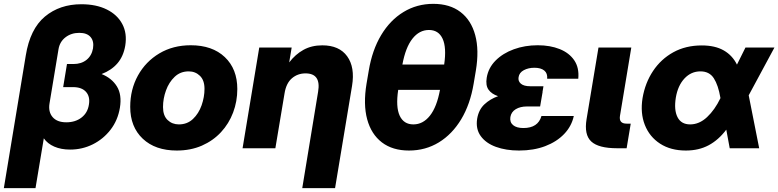

<svg xmlns="http://www.w3.org/2000/svg" viewBox="-49 -759 3985 983"><path d="M-29.3 204.1 83 -475.1Q105 -610.8 180.9 -674.1Q256.8 -737.3 367.7 -737.3Q443.8 -737.3 497.8 -710.4Q551.8 -683.6 577.1 -636Q602.5 -588.4 592.3 -525.4Q583 -470.7 552.5 -435.1Q522 -399.4 471.2 -379.9Q523.4 -358.9 549.6 -316.4Q575.7 -273.9 564.9 -207.5Q554.2 -143.1 517.1 -95Q480 -46.9 426 -20Q372.1 6.8 310.1 6.8Q263.7 6.8 229 -8.3Q194.3 -23.4 175.3 -50.8L132.8 204.1ZM290.5 -132.8Q336.9 -132.8 368.4 -157.2Q399.9 -181.6 406.2 -223.6Q413.1 -264.2 391.4 -288.6Q369.6 -313 324.7 -313H274.4L293.9 -431.2H327.1Q367.2 -431.2 393.8 -452.4Q420.4 -473.6 427.2 -511.2Q433.1 -547.9 414.8 -569.3Q396.5 -590.8 356.9 -590.8Q315.9 -590.8 286.4 -568.1Q256.8 -545.4 250.5 -506.8L204.6 -230Q197.3 -186.5 220.2 -159.7Q243.2 -132.8 290.5 -132.8Z M856 11.7Q746.1 11.7 681.9 -48.8Q617.7 -109.4 617.7 -211.9Q617.7 -300.8 657.2 -372.3Q696.8 -443.8 766.8 -485.6Q836.9 -527.3 927.7 -527.3Q1038.1 -527.3 1102.1 -466.6Q1166 -405.8 1166 -303.2Q1166 -239.7 1144.5 -182.9Q1123 -126 1082.5 -82.3Q1042 -38.6 984.6 -13.4Q927.2 11.7 856 11.7ZM866.7 -122.1Q909.7 -122.1 939 -149.9Q968.3 -177.7 983.2 -220Q998 -262.2 998 -304.2Q998 -348.1 974.6 -370.8Q951.2 -393.6 917 -393.6Q874.5 -393.6 845.2 -365.7Q815.9 -337.9 800.8 -295.9Q785.6 -253.9 785.6 -210.9Q785.6 -167 809.1 -144.5Q832.5 -122.1 866.7 -122.1Z M1407.7 -280.3 1360.8 0H1192.9L1278.3 -515.6H1444.3L1431.6 -439.5Q1463.4 -481 1504.9 -503.9Q1546.4 -526.9 1601.1 -526.9Q1688 -526.9 1728.5 -470.7Q1769 -414.6 1753.4 -319.3L1666.5 204.1H1498.5L1579.6 -289.1Q1595.7 -383.3 1515.1 -383.3Q1475.1 -383.3 1445.6 -358.2Q1416 -333 1407.7 -280.3Z M2044.9 11.7Q1960.9 11.7 1906.2 -30Q1851.6 -71.8 1830.8 -148.4Q1810.1 -225.1 1827.6 -330.6L1838.9 -397Q1856.4 -502.4 1902.3 -579.1Q1948.2 -655.8 2016.8 -697.5Q2085.4 -739.3 2169.4 -739.3Q2253.9 -739.3 2308.6 -697.5Q2363.3 -655.8 2384 -579.1Q2404.8 -502.4 2387.2 -397L2376 -330.6Q2358.4 -225.1 2312.3 -148.4Q2266.1 -71.8 2197.8 -30Q2129.4 11.7 2044.9 11.7ZM2067.4 -122.1Q2116.7 -122.1 2152.1 -166.7Q2187.5 -211.4 2203.6 -298.8H1989.7Q1976.6 -211.4 1997.3 -166.7Q2018.1 -122.1 2067.4 -122.1ZM2011.2 -428.7H2225.1Q2237.8 -516.1 2217 -560.8Q2196.3 -605.5 2147 -605.5Q2097.7 -605.5 2062.5 -560.8Q2027.3 -516.1 2011.2 -428.7Z M2608.4 11.7Q2541.5 11.7 2490 -7.1Q2438.5 -25.9 2412.1 -62.5Q2385.7 -99.1 2394 -151.4Q2401.9 -197.3 2430.9 -224.6Q2460 -252 2501 -266.6Q2467.8 -277.8 2452.1 -300Q2436.5 -322.3 2442.9 -361.3Q2451.2 -411.6 2488.3 -449Q2525.4 -486.3 2581.8 -506.8Q2638.2 -527.3 2704.1 -527.3Q2767.6 -527.3 2816.4 -507.8Q2865.2 -488.3 2891.1 -450.2Q2917 -412.1 2911.6 -356H2752.4Q2754.9 -383.8 2737.5 -397.9Q2720.2 -412.1 2687 -412.1Q2656.2 -412.1 2632.8 -399.7Q2609.4 -387.2 2606 -363.8Q2602.5 -343.8 2617.7 -330.6Q2632.8 -317.4 2666.5 -317.4H2733.4L2728.5 -288.1H2729L2716.3 -213.9H2648.4Q2614.7 -213.9 2591.6 -200Q2568.4 -186 2564 -159.7Q2560.1 -133.3 2577.9 -118.4Q2595.7 -103.5 2630.9 -103.5Q2705.6 -103.5 2723.1 -165H2888.7Q2877.4 -112.8 2839.4 -73Q2801.3 -33.2 2742.2 -10.7Q2683.1 11.7 2608.4 11.7Z M3110.4 0Q3015.1 0 2978 -34.7Q2940.9 -69.3 2954.1 -148.9L3015.1 -515.6H3183.1L3125 -165Q3119.1 -126 3159.2 -126H3180.2L3159.2 0Z M3462.4 11.7Q3384.8 11.7 3330.6 -23.4Q3276.4 -58.6 3252.4 -119.4Q3228.5 -180.2 3240.7 -256.8Q3253.9 -334.5 3294.4 -395.5Q3335 -456.5 3398.4 -491.5Q3461.9 -526.4 3543.9 -526.4Q3611.8 -526.4 3656.2 -501Q3700.7 -475.6 3724.1 -428.2L3767.6 -515.6H3916L3784.2 -271L3837.9 0H3687L3669.4 -95.2Q3629.9 -42.5 3579.3 -15.4Q3528.8 11.7 3462.4 11.7ZM3639.6 -256.8 3639.2 -258.8Q3628.4 -322.8 3605.7 -358.2Q3583 -393.6 3537.1 -393.6Q3489.3 -393.6 3455.3 -357.2Q3421.4 -320.8 3411.1 -259.3Q3400.9 -196.3 3419.7 -159.2Q3438.5 -122.1 3484.4 -122.1Q3531.2 -122.1 3571 -159.4Q3610.8 -196.8 3639.2 -255.9Z"/></svg>

Font: Inter Display ExtraBold
Style: Italic
Weight: 800
Italic angle: -9.39999°
Designer: Rasmus Andersson
Foundry: rsms
Version: Version 4.000;git-a52131595